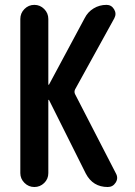

<svg xmlns="http://www.w3.org/2000/svg" viewBox="-20 -750 540 770"><path d="M61.5 -55.7V-673.8Q61.5 -697.3 78.1 -713.9Q94.7 -730.5 117.7 -730.5Q140.6 -730.5 157.2 -713.9Q173.8 -697.3 173.8 -673.8V-411.1Q173.8 -410.2 175.8 -410.2Q176.8 -410.2 176.8 -411.1L319.3 -676.8Q332 -702.1 355.5 -716.3Q378.9 -730.5 407.2 -730.5Q426.8 -730.5 437.5 -712.9Q448.2 -695.3 438.5 -676.8L281.2 -391.6Q276.4 -381.8 281.2 -372.1L445.3 -53.7Q455.1 -35.2 443.8 -17.6Q432.6 0 412.1 0Q352.5 0 324.2 -53.7L176.8 -348.6Q176.8 -349.6 175.8 -349.6Q173.8 -349.6 173.8 -348.6V-55.7Q173.8 -32.2 157.2 -16.1Q140.6 0 117.7 0Q94.7 0 78.1 -16.6Q61.5 -33.2 61.5 -55.7Z"/></svg>

Font: Rounded-X Mgen+ 1mn medium
Style: Regular
Weight: 500
Designer: [Source Han Sans]
Ryoko NISHIZUKA  (kana & ideographs); Paul D. Hunt (Latin, Greek & Cyrillic); Wenlong ZHANG  (bopomofo
Version: Version 1.059.20150602